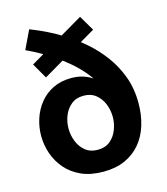

<svg xmlns="http://www.w3.org/2000/svg" viewBox="-124 -937 906 1043"><g transform="rotate(-15 329.5 -416.0)"><path d="M328.6 10Q257.2 10 205.1 -13.5Q153 -37 118.9 -76.5Q84.8 -116 67.9 -165Q51 -214 51 -265Q51 -314.4 66.3 -361.2Q81.6 -408 111.9 -445.6Q142.2 -483.2 186.7 -505.1Q231.2 -527 289.6 -527Q327.2 -527 355.6 -517.6Q384 -508.2 404.7 -494.7Q425.4 -481.2 438.2 -467.5Q451 -453.8 457.1 -444.4Q463.2 -435 463.2 -435L437.8 -434.6Q418.8 -481.8 385.5 -522.1Q352.2 -562.4 312.8 -596.1Q273.4 -629.8 233.8 -656.2Q194.2 -682.6 161.3 -700.7Q128.4 -718.8 108.4 -728.3Q88.4 -737.8 88.4 -737.8L138 -841.8Q138 -841.8 163.4 -831.8Q188.8 -821.8 230.6 -801.6Q272.4 -781.4 323 -749.9Q373.6 -718.4 423.7 -675.2Q473.8 -632 515.6 -576.3Q557.4 -520.6 582.8 -452.2Q608.2 -383.8 608.2 -301.4Q608.2 -235.8 591 -178.9Q573.8 -122 538.9 -79.8Q504 -37.6 451.7 -13.8Q399.4 10 328.6 10ZM329.6 -113Q372 -113 399.3 -135.5Q426.6 -158 440.2 -193.1Q453.8 -228.2 453.8 -265Q453.8 -302.8 440 -337.4Q426.2 -372 398.6 -394.5Q371 -417 329.6 -417Q287.8 -417 260.2 -394.5Q232.6 -372 218.8 -337.6Q205 -303.2 205 -265Q205 -227.8 218.8 -192.9Q232.6 -158 260.2 -135.5Q287.8 -113 329.6 -113ZM473.2 -750 158.8 -565.8 109.2 -651.6 422.6 -835.8Z"/></g></svg>

Font: Be Vietnam Pro Variable Thin
Style: Regular
Weight: 100
Designer: Lam Bao, Tony Le, Vietanh Nguyen
Foundry: Yellow Type Foundry
Version: Version 1.002